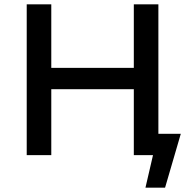

<svg xmlns="http://www.w3.org/2000/svg" viewBox="-20 -720 890 891"><path d="M819 -99H715V-700H601V-405H218V-700H104V0H218V-306H601V0H690L655 151H746Z"/></svg>

Font: Montserrat-Alt1 SemBd
Style: Regular
Weight: 600
Designer: Differentunic
Foundry: Differentunic
Version: Version 7.222